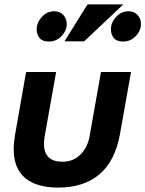

<svg xmlns="http://www.w3.org/2000/svg" viewBox="-20 -838 658 869"><path d="M437 -512 385 -219Q376 -170 343.5 -138Q311 -106 263 -106Q179 -106 179 -187Q179 -202 182 -220L234 -512H98L48 -227Q42 -193 42 -163Q42 -76 93.5 -32.5Q145 11 244 11Q359 11 430 -49Q501 -109 523 -231L573 -512ZM146 -705Q146 -682 159 -666Q172 -650 201 -650Q235 -650 258.5 -674.5Q282 -699 282 -730Q282 -754 266.5 -770.5Q251 -787 225 -787Q193 -787 169.5 -761.5Q146 -736 146 -705ZM272 -651H361L538 -818H376ZM537 -650Q571 -650 594.5 -674.5Q618 -699 618 -730Q618 -754 602.5 -770.5Q587 -787 561 -787Q529 -787 505.5 -761.5Q482 -736 482 -705Q482 -682 495 -666Q508 -650 537 -650Z"/></svg>

Font: Geom SemiBold
Style: Bold Italic
Weight: 600
Italic angle: -10°
Version: Version 1.102